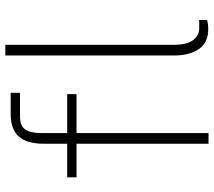

<svg xmlns="http://www.w3.org/2000/svg" viewBox="-61 -741 802 720"><g transform="rotate(-90 340.0 -381.0)"><path d="M347 -495H201V0H161V-495H35V-530H161V-618Q161 -681 188 -711.5Q215 -742 274 -742H352V-707H264Q228 -707 214.5 -687.5Q201 -668 201 -627V-530H347ZM492 -129V-762H532V-129Q532 -81 549.5 -58Q567 -35 592 -35H625V-5Q608 -1 591 -1Q540 -1 516 -36Q492 -71 492 -129Z"/></g></svg>

Font: Morrison Thin
Style: Regular
Weight: 100
Designer: Pablo Impallari, Rodrigo Fuenzalida (Modified by Dan O. Williams)
Version: Version 0.03;June 6, 2019;FontCreator 11.5.0.2425 64-bit; tt